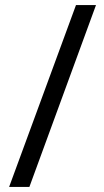

<svg xmlns="http://www.w3.org/2000/svg" viewBox="-20 -736 411 758"><path d="M359 -716H280L16 2H96Z"/></svg>

Font: Noto Sans Gujarati UI Condensed
Style: Regular
Weight: 400
Width: 3
Designer: Jelle Bosma - Monotype Design Team, Universal Thirst
Foundry: Monotype Imaging Inc.
Version: Version 2.106